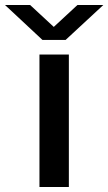

<svg xmlns="http://www.w3.org/2000/svg" viewBox="-83 -744 431 764"><path d="M74 0V-527H191V0ZM-63 -724H37L159 -611H103L225 -724H328L178 -585H86Z"/></svg>

Font: Archivo Expanded Medium
Style: Regular
Weight: 500
Width: 7
Designer: Hector Gatti
Foundry: Omnibus-Type
Version: Version 2.001